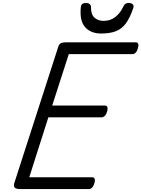

<svg xmlns="http://www.w3.org/2000/svg" viewBox="-20 -1286 962 1306"><path d="M116 0Q91 0 81 -9Q71 -18 77 -40L377 -970Q381 -984 392.5 -991Q404 -998 424 -998H905Q916 -998 920 -988Q924 -978 918 -958Q913 -938 903 -928Q893 -918 882 -918H448L335 -568H695Q706 -568 710 -558Q714 -548 709 -528Q703 -508 693 -498Q683 -488 672 -488H309L179 -80H608Q619 -80 623.5 -70.5Q628 -61 622 -40Q617 -21 607 -10.5Q597 0 586 0ZM669 -1058Q596 -1058 558 -1102.5Q520 -1147 530 -1239Q532 -1254 541 -1260Q550 -1266 565 -1266Q580 -1266 589.5 -1258.5Q599 -1251 599 -1239Q598 -1188 622.5 -1166Q647 -1144 685 -1144Q731 -1144 764.5 -1170.5Q798 -1197 816 -1236Q824 -1254 833 -1260Q842 -1266 856 -1266Q873 -1266 882.5 -1257Q892 -1248 887 -1233Q864 -1164 835.5 -1126Q807 -1088 766.5 -1073Q726 -1058 669 -1058Z"/></svg>

Font: Playwrite BE VLG
Style: Regular
Weight: 400
Designer: Veronika Burian, José Scaglione
Foundry: TypeTogether
Version: Version 1.002